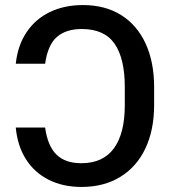

<svg xmlns="http://www.w3.org/2000/svg" viewBox="-20 -737 679 767"><path d="M304.7 -85Q391.6 -85 435.1 -144.5Q478.5 -204.1 478.5 -316.4V-389.6Q478.5 -503.4 437.7 -562.3Q397 -621.1 306.6 -621.1Q243.7 -621.1 207.3 -589.4Q170.9 -557.6 160.2 -482.4H43Q50.8 -555.7 86.2 -608.4Q121.6 -661.1 179.4 -689Q237.3 -716.8 311.5 -716.8Q399.9 -716.8 463.9 -676.8Q527.8 -636.7 561.8 -562.7Q595.7 -488.8 595.7 -389.6V-317.4Q595.7 -217.8 560.8 -144Q525.9 -70.3 460.4 -30.3Q395 9.8 305.7 9.8Q231.4 9.8 174.6 -18.8Q117.7 -47.4 83.7 -100.8Q49.8 -154.3 43 -227.5H160.2Q170.4 -153.8 205.6 -119.4Q240.7 -85 304.7 -85Z"/></svg>

Font: Pretendard GOV Medium
Style: Regular
Weight: 500
Designer: Base glyphs from Inter by Rasmus Andersson; Hangeul glyphs from Noto Sans CJK(Source Han Sans) by Jang Soo-young and Kan
Foundry: Kil Hyung-jin
Version: Version 1.309